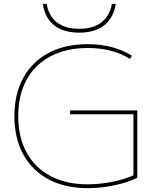

<svg xmlns="http://www.w3.org/2000/svg" viewBox="-20 -970 829 1000"><path d="M437 10Q319 10 233.5 -35.5Q148 -81 101.5 -165.5Q55 -250 55 -365Q55 -481 101.5 -565Q148 -649 233.5 -694.5Q319 -740 437 -740Q503 -740 560.5 -725Q618 -710 667 -680L657 -663Q611 -692 556 -706Q501 -720 437 -720Q325 -720 243.5 -677Q162 -634 118.5 -554.5Q75 -475 75 -365Q75 -255 118.5 -175.5Q162 -96 243.5 -53Q325 -10 437 -10Q502 -10 569.5 -24Q637 -38 686 -62L675 -45V-375H345V-395H695V-44Q644 -19 574.5 -4.5Q505 10 437 10ZM393 -800Q311 -800 262.5 -838Q214 -876 203 -950H223Q234 -886 277 -853Q320 -820 393 -820Q464 -820 507.5 -853Q551 -886 563 -950H583Q571 -876 522.5 -838Q474 -800 393 -800Z"/></svg>

Font: M PLUS 2 Thin
Style: Regular
Weight: 100
Designer: Coji Morishita
Foundry: UNDERFOREST DESIGN
Version: Version 1.001